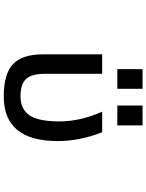

<svg xmlns="http://www.w3.org/2000/svg" viewBox="104 -885 792 1040"><g transform="rotate(90 500.0 -365.0)"><path d="M354.5 -604.5V-741.2H460.9V-604.5ZM551.8 -604.5V-741.2H659.2V-604.5ZM744.1 -281.2Q744.1 10.7 502 10.7Q380.9 10.7 327.6 -39.1Q274.4 -88.9 274.4 -201.2V-522.5H379.9V-210.9Q379.9 -139.6 408.2 -109.9Q436.5 -80.1 502 -80.1Q570.3 -80.1 604 -127.9Q637.7 -175.8 637.7 -292Q637.7 -402.3 585 -522.5H696.3Q744.1 -401.4 744.1 -281.2Z"/></g></svg>

Font: Gen Shin Gothic Monospace Medium
Style: Regular
Weight: 500
Designer: [Source Han Sans]
Ryoko NISHIZUKA  (kana & ideographs); Paul D. Hunt (Latin, Greek & Cyrillic); Wenlong ZHANG  (bopomofo
Version: Version 1.002.20150607